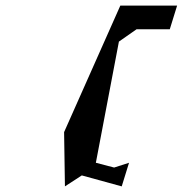

<svg xmlns="http://www.w3.org/2000/svg" viewBox="-20 -808 650 683"><path d="M208 -338 211 -145 271 -184 413 -145 439 -229 386 -212 321 -229 403 -660 466 -704H584L610 -788H408Z"/></svg>

Font: bitstorm
Style: maxextobl
Weight: 400
Version: Version 0.2